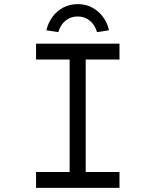

<svg xmlns="http://www.w3.org/2000/svg" viewBox="-20 -912 755 932"><path d="M155 0V-77H318V-623H155V-700H560V-623H396V-77H560V0ZM263 -756 205 -765Q214 -802 235 -830.5Q256 -859 287.5 -875.5Q319 -892 357 -892Q396 -892 427 -875.5Q458 -859 479.5 -830.5Q501 -802 509 -765L451 -756Q440 -793 415 -812.5Q390 -832 357 -832Q324 -832 299 -812.5Q274 -793 263 -756Z"/></svg>

Font: Lexend Peta Light
Style: Regular
Weight: 300
Version: Version 1.007